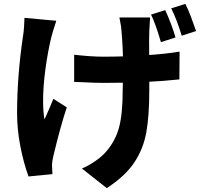

<svg xmlns="http://www.w3.org/2000/svg" viewBox="-20 -867 1040 989"><path d="M751 -741 749 -706Q748 -692 748 -657L749 -522V-453V-403Q749 -270 733.5 -184.5Q718 -99 671 -29Q624 41 530 102L402 1Q434 -12 469 -36Q504 -60 525 -84Q575 -141 593.5 -211.5Q612 -282 612 -404Q612 -432 613 -449L614 -525Q614 -613 606 -706Q604 -732 601 -745Q597 -764 595 -777H753ZM511 -575Q618 -575 726 -582Q834 -589 905 -601L904 -458Q738 -440 514 -440Q470 -440 394 -444L362 -445V-585Q452 -575 511 -575ZM244 -674Q227 -605 214.5 -514.5Q202 -424 202 -347Q202 -291 209 -252Q214 -261 217 -269Q220 -277 223 -283L232 -303L255 -358L324 -314Q291 -215 255 -64Q248 -36 248 -14L250 30L127 42Q101 -29 84.5 -115Q68 -201 68 -284Q68 -477 99 -684Q102 -700 104 -731L106 -775L270 -760Q251 -702 244 -674ZM884 -674 809 -650Q780 -748 758 -792L831 -815Q846 -783 861 -743Q876 -703 884 -674ZM990 -707 916 -683Q892 -764 862 -824L935 -847Q949 -819 964.5 -778Q980 -737 990 -707Z"/></svg>

Font: Merged Yaku Han JP ExtraBold
Style: Regular
Weight: 800
Designer: Ryoko NISHIZUKA 西塚涼子 (kana, bopomofo & ideographs); Paul D. Hunt (Latin, Greek & Cyrillic); Sandoll Communications 산돌커뮤니
Foundry: Adobe
Version: Version 2.004